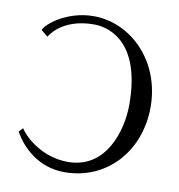

<svg xmlns="http://www.w3.org/2000/svg" viewBox="-77 -728 752 808"><g transform="rotate(10 299.5 -324.0)"><path d="M82 -539C82 -539 126 -624 266 -624C344 -624 471 -572 471 -317C471 -206 421 -35 258 -35C151 -35 74 -102 48 -142L32 -125C67 -62 139 10 251 10C433 10 561 -135 561 -322C561 -519 419 -658 259 -658C146 -658 63 -589 53 -563Z"/></g></svg>

Font: Libertinus Serif Display
Style: Regular
Weight: 400
Designer: Philipp H. Poll, Khaled Hosny
Foundry: Caleb Maclennan
Version: Version 7.050;RELEASE